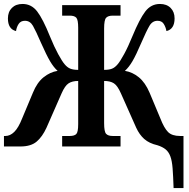

<svg xmlns="http://www.w3.org/2000/svg" viewBox="-20 -740 957 970"><path d="M857 210Q855 149 852 110.5Q849 72 840.5 49.5Q832 27 816.5 14.5Q801 2 776 -6Q733 -16 708.5 -38Q684 -60 668 -95L591 -268Q574 -307 555.5 -319Q537 -331 506 -331V-118Q506 -75 516 -64Q526 -53 550 -53H589V0H294V-53H332Q356 -53 365.5 -63Q375 -73 375 -113V-331Q345 -331 326.5 -319Q308 -307 291 -268L215 -95Q194 -49 165 -24.5Q136 0 83 0H0V-53H7Q31 -53 52 -73.5Q73 -94 92 -142L146 -271Q167 -323 200 -349.5Q233 -376 271 -382Q251 -400 233 -430.5Q215 -461 187 -524Q161 -584 146.5 -609.5Q132 -635 106 -635Q85 -635 74.5 -619.5Q64 -604 61 -583Q20 -593 20 -647Q20 -680 40 -700Q60 -720 94 -720Q139 -720 168 -682Q197 -644 232 -557Q254 -503 274 -466.5Q294 -430 306 -416Q320 -399 335.5 -393Q351 -387 375 -387V-600Q375 -640 365.5 -650.5Q356 -661 332 -661H294V-714H589V-661H550Q526 -661 516 -650Q506 -639 506 -596V-387Q531 -387 546 -393Q561 -399 575 -416Q587 -430 607 -466.5Q627 -503 649 -557Q685 -644 714 -682Q743 -720 788 -720Q822 -720 842 -700Q862 -680 862 -647Q862 -593 821 -583Q817 -604 807 -619.5Q797 -635 776 -635Q750 -635 735 -609.5Q720 -584 694 -524Q667 -461 649 -430.5Q631 -400 611 -382Q649 -376 681.5 -349.5Q714 -323 736 -271L790 -142Q809 -93 829 -73Q849 -53 890 -53H907V210Z"/></svg>

Font: Noto Serif ExtraCondensed ExtraBold
Style: Regular
Weight: 800
Width: 2
Designer: Monotype Design Team
Foundry: Monotype Imaging Inc.
Version: Version 2.013; ttfautohint (v1.8.4.7-5d5b)